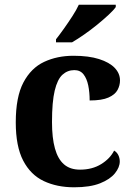

<svg xmlns="http://www.w3.org/2000/svg" viewBox="-20 -786 567 816"><path d="M295 10Q222 10 166 -16.5Q110 -43 78.5 -103.5Q47 -164 47 -266Q47 -374 79.5 -435.5Q112 -497 167.5 -523Q223 -549 292 -549Q357 -549 401 -535Q445 -521 467.5 -497.5Q490 -474 490 -444Q490 -423 479.5 -403.5Q469 -384 441 -371.5Q413 -359 361 -359Q361 -394 355 -423Q349 -452 335 -470Q321 -488 296 -488Q267 -488 245.5 -468.5Q224 -449 212.5 -401Q201 -353 201 -267Q201 -200 213.5 -155Q226 -110 252 -87.5Q278 -65 320 -65Q372 -65 410 -88.5Q448 -112 465 -146Q477 -139 483 -126.5Q489 -114 489 -100Q489 -75 468.5 -49.5Q448 -24 405.5 -7Q363 10 295 10ZM218 -619Q233 -638 251.5 -664Q270 -690 287.5 -717Q305 -744 315 -766H472V-756Q463 -743 441.5 -723Q420 -703 393 -681Q366 -659 338 -639.5Q310 -620 286 -606H218Z"/></svg>

Font: Noto Serif Gujarati
Style: Regular
Weight: 400
Designer: Universal Thirst, Indian Type Foundry and the Monotype Design Team
Foundry: Monotype Imaging Inc.
Version: Version 2.102